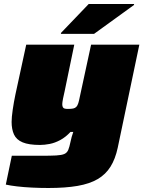

<svg xmlns="http://www.w3.org/2000/svg" viewBox="-20 -733 716 959"><path d="M222 206Q180 206 139.5 204Q99 202 65 198Q31 194 9 189L39 45Q64 45 88 45Q112 45 136.5 45Q161 45 185 45Q233 45 260.5 43.5Q288 42 301.5 36Q315 30 321 15.5Q327 1 332 -24Q334 -35 338 -49Q342 -63 346 -74H332Q308 -48 281 -33.5Q254 -19 228 -14Q202 -9 180 -9Q124 -9 93 -22Q62 -35 50 -61Q38 -87 38 -124Q38 -147 43.5 -185Q49 -223 57 -261L111 -510H351L303 -278Q299 -262 295 -241.5Q291 -221 291 -213Q291 -203 294 -197.5Q297 -192 303.5 -190.5Q310 -189 319 -189Q336 -189 345.5 -191Q355 -193 361 -199Q367 -205 371 -217.5Q375 -230 379 -251L435 -510H676L568 5Q556 61 532 99.5Q508 138 468 161.5Q428 185 367.5 195.5Q307 206 222 206ZM284 -564 285 -569 423 -713H650L649 -708L450 -564Z"/></svg>

Font: Saira Expanded Black
Style: Italic
Weight: 900
Width: 7
Italic angle: -12°
Designer: Hector Gatti with collaboration of the Omnibus-Type team
Foundry: Omnibus-Type
Version: Version 1.101